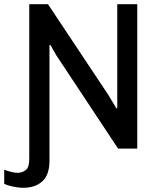

<svg xmlns="http://www.w3.org/2000/svg" viewBox="-50 -706 763 912"><path d="M60 186Q47 186 30 183.5Q13 181 -2.5 177Q-18 173 -30 167V100Q-18 105 1.5 110Q21 115 32 115Q53 115 71 103Q89 91 89 47V-686H178L464 -256L503 -191L507 -192V-686H602V0H511L217 -444L189 -493L185 -492V58Q185 124 151.5 155Q118 186 60 186Z"/></svg>

Font: Chivo Medium
Style: Regular
Weight: 400
Version: Version 2.002